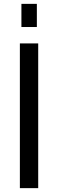

<svg xmlns="http://www.w3.org/2000/svg" viewBox="-20 -975 301 995"><path d="M178 0H83V-750H178ZM91 -835V-955H171V-835Z"/></svg>

Font: Mohave Medium
Style: Regular
Weight: 500
Designer: Gumpita Rahayu
Foundry: Tokotype
Version: Version 2.003